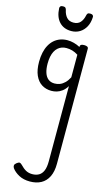

<svg xmlns="http://www.w3.org/2000/svg" viewBox="-247 -909 1091 1938"><g transform="rotate(15 299.0 59.5)"><path d="M285 957Q218 957 170 931Q122 905 96 869Q87 855 88.5 841Q90 827 110 812Q129 798 139.5 800Q150 802 163 815Q194 848 223 863.5Q252 879 289 879Q329 879 358 862.5Q387 846 402.5 809Q418 772 418 710V-75Q395 -38 367.5 -18Q340 2 312.5 9.5Q285 17 258 17Q201 17 157 -10.5Q113 -38 88 -94Q63 -150 63 -235Q63 -287 72.5 -331Q82 -375 101 -410Q120 -445 147 -469Q174 -493 209 -506Q244 -519 286 -519Q318 -519 352.5 -510Q387 -501 418 -484V-489Q418 -502 428 -508.5Q438 -515 460 -515Q482 -515 493 -508.5Q504 -502 504 -489V713Q504 795 477 849.5Q450 904 401 930.5Q352 957 285 957ZM270 -63Q299 -63 325.5 -73.5Q352 -84 375.5 -107Q399 -130 418 -167V-403Q387 -423 357 -431.5Q327 -440 295 -440Q269 -440 247 -432Q225 -424 207 -408Q189 -392 176.5 -368Q164 -344 157.5 -312Q151 -280 151 -239Q151 -184 164 -144.5Q177 -105 203.5 -84Q230 -63 270 -63ZM295 -618Q216 -618 169.5 -668.5Q123 -719 119 -809Q118 -821 126 -829.5Q134 -838 153 -838Q172 -838 179 -830Q186 -822 189 -809Q198 -764 223.5 -735Q249 -706 295 -706Q342 -706 367 -735Q392 -764 401 -809Q404 -823 410.5 -830.5Q417 -838 436 -838Q455 -838 464 -829.5Q473 -821 471 -809Q469 -752 446 -709Q423 -666 384 -642Q345 -618 295 -618Z"/></g></svg>

Font: Playwrite ID
Style: Regular
Weight: 400
Designer: Veronika Burian, José Scaglione
Foundry: TypeTogether
Version: Version 1.002